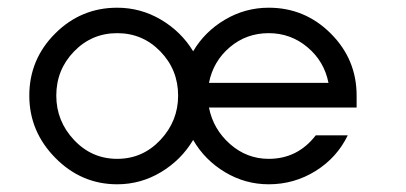

<svg xmlns="http://www.w3.org/2000/svg" viewBox="-20 -467 1052 498"><path d="M905 -219V-188H522Q533 -132 576.5 -93.5Q620 -55 677 -55Q752 -55 799 -116H882Q854 -58 798.5 -23.5Q743 11 677 11Q616 11 563.5 -20.5Q511 -52 481 -104Q450 -52 397.5 -20.5Q345 11 284 11Q191 11 123.5 -57.5Q56 -126 56 -219Q56 -313 123 -380Q190 -447 284 -447Q345 -447 397.5 -416Q450 -385 481 -334Q511 -385 563.5 -416Q616 -447 677 -447Q771 -447 838 -380Q905 -313 905 -219ZM442 -219Q442 -286 396 -333.5Q350 -381 284 -381Q218 -381 172 -333.5Q126 -286 126 -219Q126 -153 172 -104Q218 -55 284 -55Q350 -55 396 -104Q442 -153 442 -219ZM677 -381Q619 -381 576 -344.5Q533 -308 522 -252H832Q821 -308 777.5 -344.5Q734 -381 677 -381Z"/></svg>

Font: Arcon
Style: Regular
Weight: 400
Designer: M. Zarth
Foundry: martin zarth - visuelle & digitale kommunikation
Version: Version 1.131;PS 001.131;hotconv 1.0.70;makeotf.lib2.5.58329